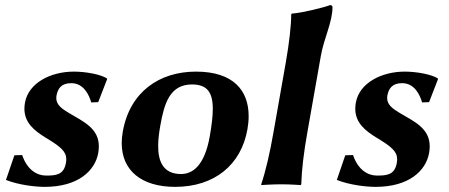

<svg xmlns="http://www.w3.org/2000/svg" viewBox="-20 -718 1748 748"><path d="M36.1 -113 3.2 -17C53.6 3 118.4 10 154.4 10C284.4 10 350.5 -53 362.7 -122C364.3 -131.2 365.1 -139.8 365.1 -147.8C365.1 -217.9 305.9 -243.9 248.2 -278C221.6 -293.8 199.2 -309.6 199.2 -336C199.2 -338.9 199.5 -341.9 200 -345C205 -373 218.7 -394 257.7 -394C306.7 -394 327.4 -347 335.4 -319L362.6 -320L397.5 -410L396 -413C371.6 -428 315.6 -439 267.6 -439C177.6 -439 90.8 -395 77.3 -318C75.8 -309.8 75.1 -302 75.1 -294.6C75.1 -239.6 113.8 -208.5 159.1 -181C216.5 -146.2 238.2 -128 238.2 -97.5C238.2 -93 237.7 -88.2 236.8 -83C228.5 -36 197.2 -34 159.2 -34C124.1 -34 86.1 -56 66.3 -114Z M458.3 -205C455.6 -189.4 454.2 -174.6 454.2 -160.4C454.2 -53.9 530.9 10 662.4 10C815.4 10 919.5 -75.8 943.9 -214C947.1 -231.8 948.7 -249.1 948.7 -265.6C948.7 -366 888.7 -439 743.6 -439C600.6 -439 485.7 -360 458.3 -205ZM727.8 -389C786.7 -389 809 -358.7 809 -293.8C809 -265.1 804.7 -229.6 797.2 -187C776.9 -72 730.2 -40 685.2 -40C614.2 -40 596.2 -91.7 596.2 -149C596.2 -175.7 600.1 -203.6 604.4 -228C619.7 -315 641.8 -389 727.8 -389Z M1045 -200C1031.8 -125 1015.7 -53.5 997.7 0L998.2 3C998.2 3 1040.7 0 1075.7 0C1110 0 1151.2 3 1151.2 3L1153.7 0C1155.3 -57 1163.7 -124.8 1177 -200L1229.9 -500C1242.4 -570.8 1275.3 -631.3 1275.3 -690.3C1275.3 -695.7 1271.4 -698 1265.8 -698C1238.9 -688 1158 -668 1117 -665L1114.5 -662C1114.6 -619.3 1106.7 -550 1093.3 -474Z M1325.1 -113 1292.2 -17C1342.6 3 1407.4 10 1443.4 10C1573.4 10 1639.5 -53 1651.7 -122C1653.3 -131.2 1654.1 -139.8 1654.1 -147.8C1654.1 -217.9 1594.9 -243.9 1537.2 -278C1510.6 -293.8 1488.2 -309.6 1488.2 -336C1488.2 -338.9 1488.5 -341.9 1489 -345C1494 -373 1507.7 -394 1546.7 -394C1595.7 -394 1616.4 -347 1624.4 -319L1651.6 -320L1686.5 -410L1685 -413C1660.6 -428 1604.6 -439 1556.6 -439C1466.6 -439 1379.8 -395 1366.3 -318C1364.8 -309.8 1364.1 -302 1364.1 -294.6C1364.1 -239.6 1402.8 -208.5 1448.1 -181C1505.5 -146.2 1527.2 -128 1527.2 -97.5C1527.2 -93 1526.7 -88.2 1525.8 -83C1517.5 -36 1486.2 -34 1448.2 -34C1413.1 -34 1375.1 -56 1355.3 -114Z"/></svg>

Font: Linux Biolinum O 
Style: Bold Italic
Weight: 700
Designer: Philipp H. Poll
Foundry: Philipp H. Poll
Version: Version 1.3.2